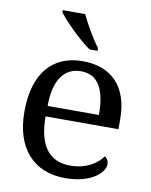

<svg xmlns="http://www.w3.org/2000/svg" viewBox="-86 -830 708 903"><g transform="rotate(10 267.5 -378.0)"><path d="M296 -606H334V-619C305 -657 268 -721 247 -766H140V-756C165 -721 243 -642 296 -606ZM287 10C413 10 473 -49 473 -89C473 -106 463 -119 454 -123C429 -86 375 -52 301 -52C202 -52 147 -118 147 -260H495V-307C495 -465 411 -546 275 -546C133 -546 45 -451 45 -265C45 -91 136 10 287 10ZM393 -310H148C148 -430 192 -498 275 -498C359 -498 393 -428 393 -310Z"/></g></svg>

Font: Noto Serif
Style: Regular
Weight: 400
Designer: Monotype Design Team
Foundry: Monotype Imaging Inc.
Version: Version 2.015